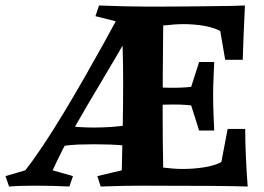

<svg xmlns="http://www.w3.org/2000/svg" viewBox="-25 -680 961 700"><path d="M469 -596Q401 -476 345 -383Q289 -290 245 -212Q201 -134 167 -59L241 -38L228 0Q164 -3 110 -3Q84 -3 59.5 -2.5Q35 -2 8 0L-5 -38L67 -59Q95 -94 131 -148Q167 -202 206 -266.5Q245 -331 283 -397.5Q321 -464 354.5 -524.5Q388 -585 412 -630ZM448 -225V-147Q411 -152 378 -153Q345 -154 317 -154Q288 -154 260 -153Q232 -152 198 -147V-224Q232 -219 260 -217Q288 -215 317 -215Q345 -215 378 -217Q411 -219 448 -225ZM727 -371V-287Q704 -291 688 -293.5Q672 -296 653.5 -297.5Q635 -299 604 -299Q580 -299 552.5 -298Q525 -297 492 -292V-366Q527 -363 552.5 -361.5Q578 -360 602 -360Q633 -360 652 -361.5Q671 -363 687.5 -365.5Q704 -368 727 -371ZM756 -454Q755 -424 753.5 -394.5Q752 -365 752 -333Q752 -300 753.5 -262.5Q755 -225 756 -204H701L668 -308V-351L701 -454ZM878 0Q790 -3 499 -3Q464 -3 430.5 -2.5Q397 -2 342 0L330 -38L419 -59Q421 -140 422.5 -218.5Q424 -297 424 -376Q424 -439 422.5 -492Q421 -545 419 -597L323 -621L336 -660Q386 -658 430 -657Q474 -656 503 -656Q532 -656 573 -656Q614 -656 659 -656.5Q704 -657 746 -657.5Q788 -658 820.5 -658.5Q853 -659 868 -660Q865 -597 863 -548.5Q861 -500 860 -462H796L778 -567Q753 -580 718 -586Q683 -592 644 -592Q626 -592 607.5 -590.5Q589 -589 570 -587Q569 -497 568.5 -417Q568 -337 568 -263Q568 -217 568.5 -169Q569 -121 570 -69Q587 -67 605 -65.5Q623 -64 641 -64Q681 -64 719 -70Q757 -76 782 -89L805 -210H869Q869 -164 871.5 -107.5Q874 -51 878 0Z"/></svg>

Font: Alkalami
Style: Regular
Weight: 400
Designer: Becca Hirsbrunner Spalinger
Foundry: SIL International
Version: Version 2.000